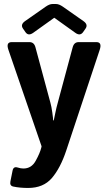

<svg xmlns="http://www.w3.org/2000/svg" viewBox="-20 -720 523 945"><path d="M93.3 -579.1Q79.1 -599.1 103.5 -616.2L204.6 -687Q223.6 -700.2 237.8 -700.2H256.3Q270.5 -700.2 289.6 -687L390.6 -616.2Q415 -599.1 400.9 -579.1L388.7 -561.5Q374 -541.5 350.6 -558.6L247.6 -632.3H246.6L143.6 -558.6Q119.6 -541.5 105.5 -561.5ZM21.5 -474.6Q8.3 -512.7 37.6 -512.7H125Q147.5 -512.7 154.3 -487.8L228 -214.8Q233.4 -195.8 237.5 -165.8Q241.7 -135.7 241.7 -127.4H244.6Q250.5 -153.3 253.2 -168.7Q255.9 -184.1 268.1 -228.5L337.9 -487.8Q344.7 -512.7 367.2 -512.7H454.6Q483.4 -512.7 470.7 -474.6L306.2 20.5Q277.3 107.4 235.4 156.2Q193.4 205.1 118.7 205.1Q77.6 205.1 45.4 198.2Q26.9 194.3 31.2 172.9L42 119.1Q46.4 98.1 66.9 104.5Q82 109.4 95.2 109.4Q134.8 109.4 155.5 71.8Q176.3 34.2 183.1 7.3L184.6 0Z"/></svg>

Font: Istok Web
Style: Bold
Weight: 700
Designer: Andrey V. Panov
Foundry: Andrey V. Panov
Version: Version 1.0.2g